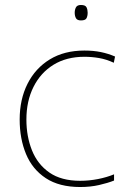

<svg xmlns="http://www.w3.org/2000/svg" viewBox="-20 -741 512 771"><path d="M302 10Q218 10 164 -25.5Q110 -61 84.5 -122.5Q59 -184 59 -261Q59 -342 90.5 -404.5Q122 -467 180 -502.5Q238 -538 319 -538Q355 -538 384.5 -532Q414 -526 442 -514L437 -489Q407 -503 377.5 -508Q348 -513 319 -513Q247 -513 195 -481Q143 -449 114.5 -392Q86 -335 86 -261Q86 -193 108.5 -137Q131 -81 178.5 -48Q226 -15 302 -15Q338 -15 373.5 -22Q409 -29 438 -41V-16Q413 -6 378 2Q343 10 302 10ZM305 -721Q323 -721 327.5 -711.5Q332 -702 332 -690Q332 -677 327.5 -668Q323 -659 305 -659Q290 -659 285 -668Q280 -677 280 -690Q280 -702 285 -711.5Q290 -721 305 -721Z"/></svg>

Font: Noto Sans Syriac Western Thin
Style: Regular
Weight: 100
Designer: Patrick Giasson and the Monotype Design Team
Foundry: Monotype Imaging Inc.
Version: Version 3.000; ttfautohint (v1.8.4.7-5d5b)